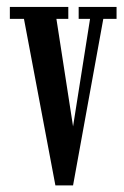

<svg xmlns="http://www.w3.org/2000/svg" viewBox="-20 -544 366 565"><path d="M143 1.5 50.5 -488.5H9V-523.5H181V-488.5H146L195 -172L245 -488.5H211.5V-523.5H323V-488.5H284L195 1.5Z"/></svg>

Font: Imbue Thin 10pt Medium
Style: Regular
Weight: 500
Version: Version 1.102